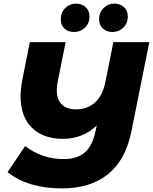

<svg xmlns="http://www.w3.org/2000/svg" viewBox="-20 -933 846 1062"><path d="M806 -700 707 -207Q675 -48 577.5 30.5Q480 109 323 109Q134 109 22 19L119 -125Q214 -53 331 -53Q407 -53 450 -90.5Q493 -128 510 -214L515 -239Q477 -202 429.5 -183.5Q382 -165 328 -165Q219 -165 156.5 -226.5Q94 -288 94 -400Q94 -442 103 -490L145 -700H343L300 -486Q294 -458 294 -435Q294 -382 322 -355Q350 -328 402 -328Q463 -328 505.5 -366Q548 -404 564 -484L607 -700ZM316 -826Q316 -864 341 -888.5Q366 -913 401 -913Q433 -913 454 -893.5Q475 -874 475 -842Q475 -804 450 -780Q425 -756 390 -756Q357 -756 336.5 -775Q316 -794 316 -826ZM528 -826Q528 -864 553 -888.5Q578 -913 613 -913Q645 -913 666 -893.5Q687 -874 687 -842Q687 -804 662 -780Q637 -756 602 -756Q570 -756 549 -775Q528 -794 528 -826Z"/></svg>

Font: Montserrat Alternates ExtraBold
Style: Italic
Weight: 800
Italic angle: -11.3°
Designer: Julieta Ulanovsky
Foundry: Julieta Ulanovsky
Version: Version 7.200